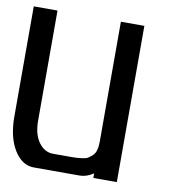

<svg xmlns="http://www.w3.org/2000/svg" viewBox="-70 -647 635 708"><g transform="rotate(10 247.5 -292.5)"><path d="M326.2 -17.1Q300.3 0 274.9 0H103Q59.1 0 29.5 -47.6Q0 -95.2 0 -172.9V-585H88.9V-172.9Q88.9 -121.6 110.6 -91.8Q132.3 -62 165 -62H231Q245.6 -62 252.9 -62.5Q260.3 -63 273.9 -64.7Q287.6 -66.4 294.9 -71Q302.2 -75.7 310.5 -83.3Q318.8 -90.8 322.5 -104Q326.2 -117.2 326.2 -134.8V-585H414.1V0H326.2Z"/></g></svg>

Font: Favorite Color
Style: Regular
Weight: 400
Designer: Bryce Wilner
Version: Version 1.000;PS 1.0;hotconv 16.6.51;makeotf.lib2.5.65220 DE